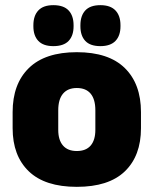

<svg xmlns="http://www.w3.org/2000/svg" viewBox="-20 -710 596 745"><path d="M278 15Q154.5 15 91.8 -45.2Q29 -105.5 29 -212.5V-275Q29 -384.5 92 -446Q155 -507.5 278 -507.5Q401.5 -507.5 464.2 -446Q527 -384.5 527 -275V-212.5Q527 -105.5 464.5 -45.2Q402 15 278 15ZM278 -124Q313.5 -124 331.8 -145.2Q350 -166.5 350 -206V-282Q350 -324.5 331.8 -346.5Q313.5 -368.5 278 -368.5Q243 -368.5 224.5 -346.5Q206 -324.5 206 -282V-206Q206 -166.5 224.5 -145.2Q243 -124 278 -124ZM187 -531Q148 -531 128.8 -551.2Q109.5 -571.5 109.5 -608V-612Q109.5 -649 128.8 -669.5Q148 -690 187 -690Q227 -690 246.2 -669.5Q265.5 -649 265.5 -612V-608Q265.5 -571.5 246.2 -551.2Q227 -531 187 -531ZM369.5 -531Q330 -531 311 -551.2Q292 -571.5 292 -608V-612Q292 -649 311 -669.5Q330 -690 369.5 -690Q408.5 -690 428 -669.5Q447.5 -649 447.5 -612V-608Q447.5 -571.5 428 -551.2Q408.5 -531 369.5 -531Z"/></svg>

Font: Anek Devanagari Medium ExtraBold
Style: Regular
Weight: 800
Version: Version 1.003